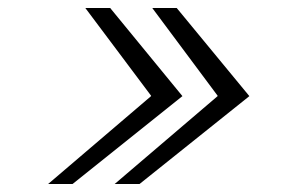

<svg xmlns="http://www.w3.org/2000/svg" viewBox="-20 -459 707 479"><path d="M100.1 0 356.9 -219.2V-220.2L192.9 -439H254.9L435.1 -219.2L161.1 0ZM266.1 0 522.9 -219.2V-220.2L359.9 -439H420.9L602.1 -219.2L328.1 0Z"/></svg>

Font: CMU Sans Serif
Style: Oblique
Weight: 500
Italic angle: -12°
Version: Version 0.7.0